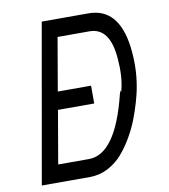

<svg xmlns="http://www.w3.org/2000/svg" viewBox="-84 -821 785 892"><g transform="rotate(-10 309.0 -375.0)"><path d="M394 -750Q534 -750 559 -564Q571 -469 556 -381Q556 -379 552 -359Q548 -339 538 -304Q528 -269 513 -229.5Q498 -190 474.5 -149Q451 -108 422.5 -75Q394 -42 354 -21Q314 0 268 0H41L173 -750ZM478 -369Q478 -358 482 -372Q498 -435 491 -518Q480 -667 384 -667H233L190 -417H347V-333H176L133 -83H278Q405 -83 472 -355L478 -374Z"/></g></svg>

Font: Hermit LightItalic
Style: Regular
Weight: 300
Italic angle: -10°
Designer: Pablo Caro
Version: Version 2.000;PS 002.000;hotconv 1.0.88;makeotf.lib2.5.64775